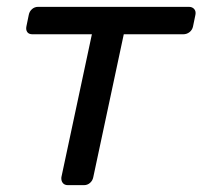

<svg xmlns="http://www.w3.org/2000/svg" viewBox="-20 -540 591 560"><path d="M57 -463 64 -497Q66 -507 73.5 -513.5Q81 -520 91 -520H531Q541 -520 546.5 -513.5Q552 -507 550 -497L543 -463Q541 -453 533 -446.5Q525 -440 514 -440H341L252 -23Q250 -13 242.5 -6.5Q235 0 225 0H178Q168 0 163 -6.5Q158 -13 159 -23L248 -440H75Q64 -440 59.5 -446.5Q55 -453 57 -463Z"/></svg>

Font: SVN-Rubik
Style: Italic
Weight: 400
Italic angle: -12°
Designer: Hubert and Fischer
Foundry: Hubert & Fischer
Version: Version 2.101; ttfautohint (v1.8.3)